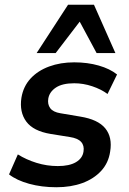

<svg xmlns="http://www.w3.org/2000/svg" viewBox="-20 -777 541 807"><path d="M217 10Q155 10 102.5 -4.5Q50 -19 18 -44L55 -128Q90 -106 133.5 -92.5Q177 -79 223 -79Q272 -79 299.5 -95.5Q327 -112 331 -140Q335 -165 321 -180.5Q307 -196 274 -201L193 -214Q120 -226 90.5 -266Q61 -306 70 -366Q78 -414 108.5 -447Q139 -480 186.5 -497.5Q234 -515 292 -515Q348 -515 395 -501.5Q442 -488 472 -464L432 -382Q405 -402 367.5 -414.5Q330 -427 292 -427Q242 -427 215 -409Q188 -391 183 -363Q179 -339 191 -322.5Q203 -306 234 -301L317 -287Q392 -275 422.5 -237.5Q453 -200 443 -140Q436 -92 405 -58.5Q374 -25 326 -7.5Q278 10 217 10ZM134 -554 266 -757H375L465 -554H386L315 -686L214 -554Z"/></svg>

Font: Mulish ExtraLight
Style: Bold Italic
Weight: 700
Italic angle: -9°
Version: Version 3.603